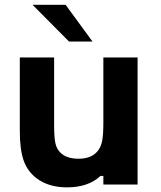

<svg xmlns="http://www.w3.org/2000/svg" viewBox="-20 -787 686 819"><path d="M274.4 -609.9 118.7 -766.6H259.8L374.5 -609.9ZM265.6 12.2Q186 12.2 134.3 -27.8Q96.2 -57.6 80.3 -104Q64.5 -150.4 64.5 -229V-542H210.9V-252.4Q210.9 -200.2 216.3 -176Q221.7 -151.9 236.8 -136.7Q263.2 -109.9 315.4 -109.9Q372.1 -109.9 398.9 -145.5Q411.1 -161.6 416 -187.5Q420.9 -213.4 420.9 -264.6V-542H566.9V0H420.9V-36.6H408.7Q356.9 12.2 265.6 12.2Z"/></svg>

Font: Acari Sans Neue Black
Style: Regular
Weight: 900
Designer: Alfredo Marco Pradil
Foundry: Alfredo Marco Pradil
Version: Version 1.045;June 16, 2019;FontCreator 11.5.0.2425 64-bit; 